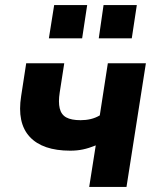

<svg xmlns="http://www.w3.org/2000/svg" viewBox="-20 -742 627 762"><path d="M334 0 360 -165Q333 -154 309.5 -149Q286 -144 259 -144Q149 -144 98 -199Q47 -254 64 -361L84 -491H235L217 -375Q211 -337 217 -312Q223 -287 243 -276Q263 -265 300 -265Q321 -265 340 -269.5Q359 -274 376 -284L408 -491H559L482 0ZM372 -590 391 -722H523L503 -590ZM174 -590 195 -722H326L306 -590Z"/></svg>

Font: Nunito Sans 12pt ExtraBold
Style: Italic
Weight: 800
Italic angle: -9°
Designer: Vernon Adams
Foundry: Vernon Adams
Version: Version 3.101;gftools[0.9.27]